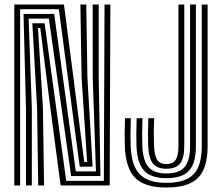

<svg xmlns="http://www.w3.org/2000/svg" viewBox="-20 -820 977 849"><path d="M43.2 0V-800H262.8L304.8 -475.8L352.5 -104H365.2L340.8 -477L335.5 -800H361.5L366.5 -477L389.5 -83H332.5L240.2 -779.2H69V0ZM94.8 0V-343L84 -758.5H219.5L315.2 -62.2H404.2L390 -477L389.8 -800H416.5V-477L424.2 -41.5H294.5L196.2 -737.8H106.5L120.8 -343V0ZM149 0 144 -343 123 -717H177.2L272.8 -20.2H439.2L442.2 -800H468L465 0H248L202.5 -344L158.2 -696.2H148L169.8 -343L174.8 0ZM715.5 9.2Q619.8 9.2 577.5 -33.6Q535.2 -76.5 532 -174.5Q531 -200.8 531.1 -228.8Q531.2 -256.8 532.8 -297.2H558.5Q557 -254.8 557 -227.6Q557 -200.5 557.8 -175.2Q561 -87.2 598 -49.4Q635 -11.5 715.5 -11.5Q799.5 -11.5 835.9 -49.4Q872.2 -87.2 872.2 -174.5V-800H898V-174.5Q898 -76 855.6 -33.4Q813.2 9.2 715.5 9.2ZM715.5 -32.2Q647.5 -32.2 616.9 -65.9Q586.2 -99.5 583.5 -176Q582.8 -201 582.8 -227.8Q582.8 -254.5 584.2 -297.2H610Q608.5 -258.2 608.5 -230.2Q608.5 -202.2 609.2 -176.8Q611.8 -110.2 636.4 -81.6Q661 -53 715.5 -53Q772.5 -53 796.5 -81.6Q820.5 -110.2 820.5 -174.2V-800H846.2V-174.5Q846.2 -98.2 816 -65.2Q785.8 -32.2 715.5 -32.2ZM715.5 -73.8Q673.8 -73.8 655.2 -98.2Q636.8 -122.8 635 -177.8Q634.2 -204.2 634.4 -231Q634.5 -257.8 636 -297.2H661.8Q660 -251 660.1 -226.8Q660.2 -202.5 661 -177.8Q662.2 -136.2 673.8 -115.4Q685.2 -94.5 715.5 -94.5Q744.8 -94.5 756.9 -113.5Q769 -132.5 769 -174.2V-800H794.8V-174.2Q794.8 -121.2 776.6 -97.5Q758.5 -73.8 715.5 -73.8Z"/></svg>

Font: Big Shoulders Inline Display ExtraBold
Style: Regular
Weight: 800
Designer: Patric King
Foundry: XO Type Co
Version: Version 1.000